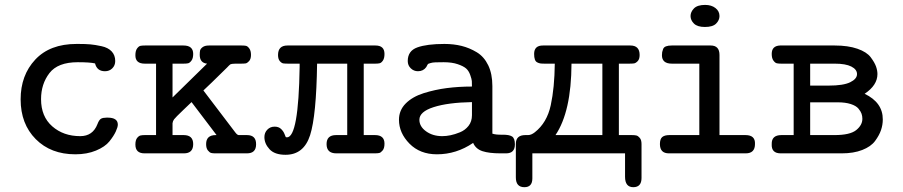

<svg xmlns="http://www.w3.org/2000/svg" viewBox="-20 -631 3714 790"><path d="M64.9 -222.2Q64.9 -321.3 125 -385.7Q185.1 -450.2 294.9 -450.2H301.8Q331.5 -450.2 351.3 -448.5Q371.1 -446.8 397.9 -440.9Q424.8 -435.1 439.5 -419.4Q454.1 -403.8 454.1 -379.9Q454.1 -361.8 442.1 -349.9Q430.2 -337.9 412.1 -337.9Q378.9 -337.9 371.1 -370.1Q350.1 -375 299.8 -375Q217.8 -375 183.3 -330.1Q148.9 -285.2 148.9 -223.1Q148.9 -151.4 195.1 -111.1Q241.2 -70.8 310.1 -70.8Q361.8 -70.8 380.9 -120.1Q387.7 -138.2 395.8 -142.6Q403.8 -147 418.9 -147H422.9Q464.8 -147 464.8 -118.2Q464.8 -108.4 456.5 -90.1Q448.2 -71.8 430.2 -49.3Q412.1 -26.9 375 -11.5Q337.9 3.9 290 3.9Q189 3.9 127 -58.6Q64.9 -121.1 64.9 -222.2Z M537.1 -36.1Q537.1 -54.2 543.9 -63Q550.8 -71.8 557.9 -73.5Q564.9 -75.2 575.7 -75.2H622.1V-369.1H575.7Q536.6 -369.1 537.1 -403.8Q537.1 -421.9 543.9 -431.4Q550.8 -440.9 557.9 -442.4Q564.9 -443.8 576.7 -443.8H734.9Q774.9 -443.8 774.9 -409.2Q774.9 -391.1 767.8 -381.6Q760.7 -372.1 753.9 -370.6Q747.1 -369.1 734.9 -369.1H689.9V-230L832 -369.1Q802.2 -372.1 801.8 -404.8Q801.8 -416 803.2 -423.1Q804.7 -430.2 813.7 -437Q822.8 -443.8 839.8 -443.8H974.1Q985.4 -443.8 992.2 -442.4Q999 -440.9 1005.9 -431.4Q1012.7 -421.9 1012.7 -405Q1012.7 -388.2 1004.9 -379.6Q997.1 -371.1 990.5 -370.1Q983.9 -369.1 971.7 -369.1H948.7Q939.9 -369.1 934.8 -368.2Q929.7 -367.2 927.7 -366.2Q925.8 -365.2 921.4 -360.6Q917 -356 914.1 -353Q836.9 -276.9 816.9 -258.8L946.8 -87.9Q955.6 -75.7 961.9 -75.2Q964.8 -75.2 977.1 -75.2H996.1Q1034.2 -75.2 1033.7 -37.1Q1033.7 0 996.1 0H865.7Q856 0 849.4 -1.5Q842.8 -2.9 835.4 -12Q828.1 -21 828.1 -38.1Q828.1 -75.2 867.7 -75.2H871.1L768.1 -210.9Q753.9 -197.8 733.9 -178.2Q701.7 -147.5 696.3 -140.1Q690.9 -132.8 689.9 -124V-75.2H735.8Q774.9 -75.2 774.9 -38.1Q774.9 0 736.8 0H574.7Q537.1 0 537.1 -36.1Z M1067.9 -66.9Q1067.9 -85 1079.8 -97.4Q1091.8 -109.9 1109.9 -109.9Q1127 -109.9 1137 -99.9Q1147 -89.8 1150.9 -78.9Q1154.8 -67.9 1155.8 -66.9Q1157.7 -65.9 1160.6 -65.9Q1208.5 -65.9 1212.9 -356Q1212.9 -365.7 1212.9 -369.1H1166Q1152.8 -369.1 1145.8 -370.1Q1138.7 -371.1 1131.3 -379.6Q1124 -388.2 1124 -404.8Q1124 -443.8 1162.6 -443.8H1524.9Q1562 -443.8 1562 -409.2Q1562 -391.1 1555.4 -381.6Q1548.8 -372.1 1541.7 -370.6Q1534.7 -369.1 1523.9 -369.1H1476.6V-75.2H1522.9Q1562 -75.2 1562 -40Q1562 -21 1554.4 -12Q1546.9 -2.9 1540.3 -1.5Q1533.7 0 1521 0H1363.8Q1323.7 0 1323.7 -38.1Q1323.7 -75.2 1362.8 -75.2H1408.7V-369.1H1284.7Q1281.7 -155.3 1255.9 -74.7Q1230 5.9 1154.8 5.9Q1109.9 5.9 1088.9 -17.1Q1067.9 -40 1067.9 -66.9Z M1621.6 -138.2Q1621.6 -177.2 1649.2 -205.1Q1676.8 -232.9 1723.1 -247.6Q1769.5 -262.2 1818.6 -268.6Q1867.7 -274.9 1921.9 -274.9Q1921.9 -290 1921.4 -297.6Q1920.9 -305.2 1914.8 -322.5Q1908.7 -339.8 1897.7 -349.4Q1886.7 -358.9 1863.3 -366.9Q1839.8 -375 1805.7 -375Q1784.7 -375 1771.7 -374.5Q1758.8 -374 1751.7 -371.6Q1744.6 -369.1 1742.7 -368.7Q1740.7 -368.2 1737.8 -362.5Q1734.9 -356.9 1733.9 -355Q1721.7 -337.9 1699.7 -337.9Q1682.6 -337.9 1670.2 -349.9Q1657.7 -361.8 1657.7 -379.9Q1657.7 -421.9 1697.3 -436Q1736.8 -450.2 1808.6 -450.2Q1846.7 -450.2 1879.2 -442.1Q1911.6 -434.1 1941.7 -416Q1971.7 -397.9 1988.8 -362.5Q2005.9 -327.1 2005.9 -276.9V-81.1Q2020 -76.2 2047.4 -76.7Q2074.7 -77.1 2086.7 -69.6Q2098.6 -62 2098.6 -37.1Q2098.6 0 2062.5 0H2039.6Q1992.7 0 1965.1 -9Q1937.5 -18.1 1926.8 -43Q1857.9 3.9 1777.8 3.9Q1708 3.9 1664.8 -40Q1621.6 -84 1621.6 -138.2ZM1705.6 -138.2Q1705.6 -110.4 1733.2 -90.6Q1760.7 -70.8 1799.8 -70.8Q1815.9 -70.8 1833.7 -74.5Q1851.6 -78.1 1872.6 -86.7Q1893.6 -95.2 1907.7 -113Q1921.9 -130.9 1921.9 -157.2V-210.9Q1822.8 -209 1764.2 -190.2Q1705.6 -171.4 1705.6 -138.2Z M2102.5 -39.1Q2102.5 -75.2 2141.6 -75.2H2152.8Q2166 -75.2 2180.7 -86.9Q2230.5 -126 2246.1 -198Q2261.7 -270 2262.7 -369.1H2220.7Q2208.5 -369.1 2202.6 -370.1Q2196.8 -371.1 2190.2 -374.5Q2183.6 -377.9 2180.7 -386.5Q2177.7 -395 2177.7 -409.2Q2177.7 -444.3 2214.8 -443.8H2573.7Q2611.8 -443.8 2611.8 -404.8Q2611.8 -387.7 2603.8 -379.4Q2595.7 -371.1 2588.6 -370.1Q2581.5 -369.1 2568.8 -369.1H2526.4V-75.2H2579.6Q2591.8 -75.2 2598.6 -73.5Q2605.5 -71.8 2612.5 -63.5Q2619.6 -55.2 2619.6 -38.1V101.1Q2619.6 139.2 2585.7 139.2Q2551.8 139.2 2551.8 96.2V0H2170.4V103Q2170.4 139.2 2137.7 139.2Q2102.5 139.2 2102.5 99.1ZM2265.6 -75.2H2458.5V-369.1H2331.5Q2330.6 -171.4 2265.6 -75.2Z M2695.3 -38.1Q2695.3 -59.1 2704.8 -67.1Q2714.4 -75.2 2734.4 -75.2H2857.4V-369.1H2744.6Q2703.6 -369.1 2703.6 -403.8Q2703.6 -411.6 2704.6 -416.7Q2705.6 -421.9 2708.5 -429.4Q2711.4 -437 2720.5 -440.4Q2729.5 -443.8 2743.7 -443.8H2904.3Q2940.4 -443.8 2940.4 -404.8V-75.2H3047.4Q3088.4 -75.2 3086.4 -38.1Q3086.4 0 3048.3 0H2732.4Q2695.3 0 2695.3 -38.1ZM2881.3 -610.8Q2907.2 -610.8 2923.8 -597.9Q2940.4 -585 2940.4 -564.9Q2940.4 -547.9 2926.5 -533.9Q2912.6 -520 2880.4 -520Q2849.6 -520 2835.4 -533.9Q2821.3 -547.9 2821.3 -564.9Q2821.3 -582 2835.4 -596.4Q2849.6 -610.8 2881.3 -610.8Z M3155.3 -38.1Q3154.3 -75.2 3195.3 -75.2H3245.6V-369.1Q3245.6 -369.1 3194.3 -369.1Q3183.1 -369.1 3176.3 -370.6Q3169.4 -372.1 3162.4 -381.6Q3155.3 -391.1 3155.3 -409.2Q3155.3 -442.4 3189.5 -443.8H3414.6Q3469.7 -443.8 3508.1 -430.4Q3546.4 -417 3562.5 -395.5Q3578.6 -374 3584.5 -357.4Q3590.3 -340.8 3590.3 -326.2Q3590.3 -280.3 3537.6 -245.1Q3612.8 -209 3612.3 -139.2Q3612.3 -117.2 3605 -95.7Q3597.7 -74.2 3580.6 -51Q3563.5 -27.8 3527.8 -13.9Q3492.2 0 3443.4 0H3192.4Q3153.3 0 3155.3 -38.1ZM3313.5 -75.2H3413.6Q3477.5 -75.2 3502.9 -95.7Q3528.3 -116.2 3528.3 -142.1Q3528.3 -153.3 3524.9 -163.1Q3521.5 -172.9 3512 -184.3Q3502.4 -195.8 3480.5 -202.9Q3458.5 -210 3427.2 -210H3313.5ZM3313.5 -278.8H3389.6Q3449.7 -278.8 3478 -292.5Q3506.3 -306.2 3506.3 -326.2Q3506.3 -345.2 3482.9 -357.2Q3459.5 -369.1 3414.6 -369.1H3313.5Z"/></svg>

Font: CMU Typewriter Text
Style: Bold
Weight: 700
Version: Version 0.7.0